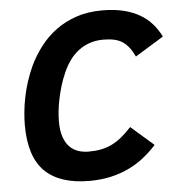

<svg xmlns="http://www.w3.org/2000/svg" viewBox="-51 -739 751 801"><g transform="rotate(-5 324.5 -338.0)"><path d="M575.2 -111.8Q550.3 -84 521 -60.8Q491.7 -37.6 457 -21Q422.4 -4.4 381.3 4.9Q340.3 14.2 292 14.2Q167.5 14.2 105.2 -47.4Q43 -108.9 43 -241.2Q43 -264.6 45.7 -293.7Q48.3 -322.8 54.7 -355Q61 -387.2 71.8 -420.9Q82.5 -454.6 98.1 -487.8Q117.7 -528.3 145.8 -564.9Q173.8 -601.6 211.7 -629.4Q249.5 -657.2 297.6 -673.6Q345.7 -689.9 405.8 -689.9Q455.1 -689.9 493.7 -680.7Q532.2 -671.4 562 -654.3Q591.8 -637.2 613 -613Q634.3 -588.9 648.9 -559.1L529.8 -485.8Q519 -508.8 506.8 -524.4Q494.6 -540 479.5 -549.8Q464.4 -559.6 444.8 -563.7Q425.3 -567.9 399.9 -567.9Q368.2 -567.9 342.3 -558.8Q316.4 -549.8 295.2 -533.4Q273.9 -517.1 257.8 -494.4Q241.7 -471.7 230 -444.8Q217.3 -416 209 -387.7Q200.7 -359.4 195.6 -333.5Q190.4 -307.6 188.2 -284.4Q186 -261.2 186 -243.2Q186 -205.1 195.1 -179Q204.1 -152.8 219.5 -137.2Q234.9 -121.6 255.4 -114.7Q275.9 -107.9 298.8 -107.9Q327.1 -107.9 351.1 -112.5Q375 -117.2 396.5 -127.7Q418 -138.2 438.2 -154.8Q458.5 -171.4 480 -194.8Z"/></g></svg>

Font: Clear Sans
Style: Bold Italic
Weight: 700
Italic angle: -12°
Foundry: Intel Corporation
Version: Version 1.00